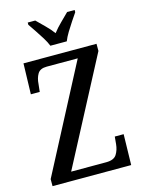

<svg xmlns="http://www.w3.org/2000/svg" viewBox="-136 -1009 807 1087"><g transform="rotate(-15 267.5 -465.5)"><path d="M33 0V-41L358 -662H176Q137 -662 122.5 -637.5Q108 -613 106 -579L101 -534H49L54 -714H482V-672L156 -52H362Q407 -52 423 -77.5Q439 -103 442 -137L446 -180H498L494 0ZM227 -771Q218 -794 201.5 -820.5Q185 -847 167.5 -873Q150 -899 137 -918V-931H181Q203 -909 229 -883.5Q255 -858 274 -832Q294 -858 320 -883.5Q346 -909 368 -931H412V-918Q399 -899 381.5 -873Q364 -847 348 -820.5Q332 -794 323 -771Z"/></g></svg>

Font: Noto Serif Tamil Condensed Medium
Style: Italic
Weight: 500
Width: 3
Italic angle: -12°
Designer: Indian Type Foundry, Tom Grace, and the Monotype Design Team
Foundry: Monotype Imaging Inc.
Version: Version 2.003; ttfautohint (v1.8.4.7-5d5b)